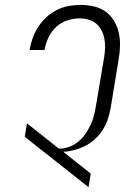

<svg xmlns="http://www.w3.org/2000/svg" viewBox="-20 -763 540 783"><path d="M341 0 81 -205 90 -260 220 -157H224Q243 -157 263 -164.5Q283 -172 299.5 -185.5Q316 -199 328 -216.5Q340 -234 349 -253Q358 -272 363 -291.5Q368 -311 371 -330L405 -531Q408 -550 408.5 -569Q409 -588 405.5 -606Q402 -624 393.5 -640Q385 -656 372 -667Q359 -678 341 -683Q323 -688 304 -688Q279 -688 253.5 -679.5Q228 -671 208.5 -652.5Q189 -634 177.5 -609.5Q166 -585 162 -561L161 -559H100L101 -561Q105 -585 113.5 -608.5Q122 -632 136 -653.5Q150 -675 169.5 -693Q189 -711 212 -722.5Q235 -734 260 -738.5Q285 -743 309 -743Q336 -743 362.5 -737Q389 -731 410 -716Q431 -701 444.5 -679Q458 -657 464 -631Q470 -605 469.5 -577.5Q469 -550 464 -522L431 -321Q427 -299 419.5 -276.5Q412 -254 399 -233.5Q386 -213 367.5 -196Q349 -179 327.5 -168Q306 -157 283 -151Q260 -145 238 -144L350 -55Z"/></svg>

Font: Iosevka Term Curly Lt Obl
Style: Regular
Weight: 300
Italic angle: -9°
Designer: Belleve Invis
Foundry: Belleve Invis
Version: Version 32.3.0